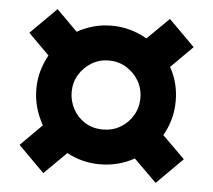

<svg xmlns="http://www.w3.org/2000/svg" viewBox="-47 -675 794 715"><g transform="rotate(5 350.0 -317.5)"><path d="M140 -11 43 -108 123 -188Q106 -218 96.5 -251.5Q87 -285 87 -321Q87 -356 96 -388Q105 -420 121 -449L43 -527L140 -624L218 -546Q246 -562 278.5 -571Q311 -580 347 -580Q383 -580 416.5 -570.5Q450 -561 479 -544L560 -624L657 -527L576 -446Q608 -389 608 -321Q608 -285 599 -252.5Q590 -220 573 -191L657 -108L560 -11L475 -95Q447 -79 414.5 -70.5Q382 -62 347 -62Q280 -62 223 -93ZM347 -192Q383 -192 412 -209Q441 -226 458.5 -255.5Q476 -285 476 -321Q476 -357 458.5 -386Q441 -415 412 -432.5Q383 -450 347 -450Q312 -450 283 -432.5Q254 -415 236.5 -386Q219 -357 219 -321Q219 -288 235 -258Q251 -228 280 -210Q309 -192 347 -192Z"/></g></svg>

Font: MuseoModerno SemiBold
Style: Bold
Weight: 700
Version: Version 1.001